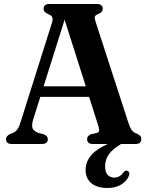

<svg xmlns="http://www.w3.org/2000/svg" viewBox="-20 -720 740 960"><path d="M219 -24.5Q219 0 190 0H39Q10 0 10 -24.5Q10 -38.5 28.5 -49L45 -55.5Q58.5 -61.5 67.2 -73.5Q76 -85.5 85 -116L238.5 -602Q245 -623 241.8 -632.8Q238.5 -642.5 222 -649Q198 -659 198 -676Q198 -700 227.5 -700H464.5Q493.5 -700 493.5 -676Q493.5 -658 469.5 -649Q457 -644.5 454.5 -637Q452 -629.5 457.5 -612.5L621.5 -107.5Q630 -81.5 638.8 -69.5Q647.5 -57.5 663.5 -52Q676.5 -46.5 681.5 -40.2Q686.5 -34 686.5 -24.5Q686.5 0 657 0H585.5Q545 23.5 525.2 50.2Q505.5 77 505.5 112Q505.5 140.5 518.2 154.2Q531 168 550.5 168Q579.5 168 597 142Q607 131 616.5 133.5Q622 135.5 625.5 142.2Q629 149 624 160Q615.5 183.5 587.5 201.8Q559.5 220 517.5 220Q465 220 436.5 195.8Q408 171.5 408 129.5Q408 90.5 434 58.5Q460 26.5 518 0H444.5Q415.5 0 415.5 -24.5Q415.5 -41 436 -49L463.5 -55Q475 -58.5 475.5 -67.8Q476 -77 469.5 -97.5L425.5 -235.5H181.5L146.5 -124.5Q137 -93.5 142.8 -78.8Q148.5 -64 173.5 -55L199 -48.5Q219 -41 219 -24.5ZM198 -288.5H409L303 -621.5Z"/></svg>

Font: Fraunces 72pt Soft SemiBold
Style: Regular
Weight: 600
Version: Version 1.000;[b76b70a41]